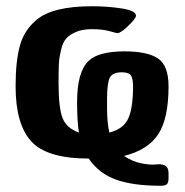

<svg xmlns="http://www.w3.org/2000/svg" viewBox="-20 -495 590 613"><path d="M29.8 -219.2Q29.8 -299.3 43.5 -349.1Q57.1 -398.9 97.2 -432.1Q148.9 -475.1 273.9 -475.1Q323.7 -475.1 368.9 -468Q414.1 -460.9 414.1 -444.8Q414.1 -436 389.6 -412.6Q365.2 -389.2 355 -389.2Q352.1 -389.2 329.6 -395.5Q307.1 -401.9 272.9 -401.9Q243.2 -401.9 222.2 -392.8Q201.2 -383.8 190.7 -371.3Q180.2 -358.9 174.6 -334.5Q168.9 -310.1 168 -291.5Q167 -272.9 167 -238.8V-229Q167 -151.9 179.4 -118.9Q191.9 -85.9 231.9 -71.8Q226.1 -109.9 226.1 -168.9Q226.1 -266.1 263.2 -300.8Q293.9 -330.6 377 -331.1Q450.2 -331.1 484.1 -308.6Q518.1 -286.1 518.1 -219.2Q518.1 -116.2 485.1 -66.2Q452.1 -16.1 376 2.9Q402.8 21 431.9 26.6Q460.9 32.2 478 30Q495.1 27.8 506.6 33.4Q518.1 39.1 518.1 58.1V73.2Q518.1 89.4 512 93.8Q505.9 98.1 492.2 98.1Q405.3 98.1 350.6 78.6Q295.9 59.1 263.2 11.2Q129.4 11.2 79.6 -43.9Q29.8 -99.1 29.8 -219.2ZM321.8 -149.9Q321.8 -104 329.1 -71.8Q374 -83 389.4 -116.5Q404.8 -149.9 404.8 -220.2Q404.8 -242.2 398.4 -253.2Q392.1 -264.2 369.1 -264.2Q339.4 -264.2 330.6 -247.1Q321.8 -230 321.8 -178.2Z"/></svg>

Font: CMU Sans Serif
Style: Bold
Weight: 700
Version: Version 0.7.0